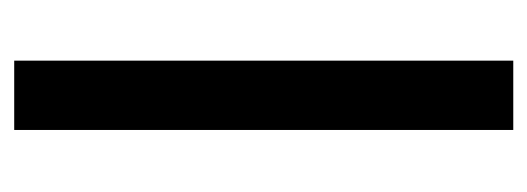

<svg xmlns="http://www.w3.org/2000/svg" viewBox="-262 -498 760 277"><g transform="rotate(90 118.5 -360.0)"><path d="M68 0V-720H168V0Z"/></g></svg>

Font: Instrument Sans SemiCondensed Medium
Style: Regular
Weight: 500
Width: 4
Designer: Rodrigo Fuenzalida
Foundry: fragTYPE
Version: Version 1.000;gftools[0.9.28]